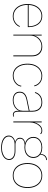

<svg xmlns="http://www.w3.org/2000/svg" viewBox="1249 -1881 847 3385"><g transform="rotate(90 1672.5 -188.5)"><path d="M268 10Q206 10 157 -21Q108 -52 79.5 -110.5Q51 -169 51 -250Q51 -332 79 -390Q107 -448 154.5 -479Q202 -510 261 -510Q323 -510 367 -480Q411 -450 434.5 -394.5Q458 -339 458 -262Q458 -261 458 -259Q458 -257 458 -255H59V-270H451L444 -264Q444 -333 422.5 -385Q401 -437 360.5 -466.5Q320 -496 261 -496Q207 -496 163 -466.5Q119 -437 93 -382Q67 -327 67 -250Q67 -173 93.5 -118Q120 -63 165.5 -33.5Q211 -4 268 -4Q325 -4 371.5 -34Q418 -64 441 -116L454 -109Q438 -72 410 -45.5Q382 -19 346 -4.5Q310 10 268 10Z M591 0V-500H607V-360L606 -363Q621 -428 674 -469Q727 -510 800 -510Q853 -510 892 -488.5Q931 -467 952 -427Q973 -387 973 -329V0H957V-327Q957 -407 913.5 -451.5Q870 -496 797 -496Q743 -496 700 -469Q657 -442 632 -397.5Q607 -353 607 -301V0Z M1318 -510Q1364 -510 1401.5 -494Q1439 -478 1465 -447.5Q1491 -417 1502 -373L1488 -366Q1473 -428 1428 -462Q1383 -496 1318 -496Q1262 -496 1216.5 -466.5Q1171 -437 1145 -382Q1119 -327 1119 -250Q1119 -174 1144.5 -118.5Q1170 -63 1214.5 -33.5Q1259 -4 1315 -4Q1358 -4 1396 -21Q1434 -38 1460 -69Q1486 -100 1492 -142L1506 -137Q1498 -92 1470.5 -59Q1443 -26 1402.5 -8Q1362 10 1315 10Q1254 10 1206 -21Q1158 -52 1130.5 -110.5Q1103 -169 1103 -250Q1103 -331 1131 -389.5Q1159 -448 1208 -479Q1257 -510 1318 -510Z M1933 -336Q1933 -410 1894 -453Q1855 -496 1784 -496Q1725 -496 1681.5 -468.5Q1638 -441 1617 -378L1604 -388Q1626 -450 1672 -480Q1718 -510 1784 -510Q1837 -510 1873.5 -489.5Q1910 -469 1929.5 -430Q1949 -391 1949 -336V-78Q1949 -6 2004 -6Q2015 -6 2022 -8Q2029 -10 2036 -14L2035 0Q2030 3 2022 5.5Q2014 8 2001 8Q1987 8 1971 1Q1955 -6 1944 -25.5Q1933 -45 1933 -84V-130L1940 -136Q1933 -87 1903.5 -54.5Q1874 -22 1832 -6Q1790 10 1747 10Q1677 10 1637 -22Q1597 -54 1597 -112Q1597 -168 1632.5 -200Q1668 -232 1732 -245L1936 -287V-273L1743 -233Q1678 -220 1645.5 -190.5Q1613 -161 1613 -114Q1613 -61 1648 -32.5Q1683 -4 1749 -4Q1777 -4 1808.5 -13Q1840 -22 1868.5 -41.5Q1897 -61 1915 -91.5Q1933 -122 1933 -165Z M2122 0V-500H2138V-370Q2153 -429 2191 -469.5Q2229 -510 2283 -510Q2306 -510 2321 -503.5Q2336 -497 2345 -486L2337 -474Q2328 -484 2316.5 -490Q2305 -496 2280 -496Q2240 -496 2207.5 -466Q2175 -436 2156.5 -389.5Q2138 -343 2138 -291V0Z M2799 -592 2804 -578Q2803 -578 2802.5 -578Q2802 -578 2801 -578Q2755 -578 2730.5 -546Q2706 -514 2706 -465L2694 -470Q2694 -507 2706.5 -534Q2719 -561 2742 -576.5Q2765 -592 2796 -592Q2798 -592 2798 -592Q2798 -592 2799 -592ZM2644 -37Q2716 -37 2758 -7Q2800 23 2800 73Q2800 115 2773 147Q2746 179 2698 197Q2650 215 2586 215Q2486 215 2428 178Q2370 141 2370 81Q2370 37 2402.5 6Q2435 -25 2486 -32L2485 -30Q2457 -38 2433 -59Q2409 -80 2409 -117Q2409 -159 2439.5 -183Q2470 -207 2513 -207L2560 -199H2531Q2490 -199 2457.5 -179.5Q2425 -160 2425 -119Q2425 -78 2456 -57.5Q2487 -37 2529 -37ZM2588 201Q2643 201 2687.5 185Q2732 169 2758 140.5Q2784 112 2784 75Q2784 31 2746 4Q2708 -23 2643 -23H2523Q2463 -23 2424.5 5.5Q2386 34 2386 79Q2386 133 2440 167Q2494 201 2588 201ZM2580 -510Q2635 -510 2676.5 -490.5Q2718 -471 2741 -436Q2764 -401 2764 -353Q2764 -306 2741 -270.5Q2718 -235 2676.5 -215.5Q2635 -196 2580 -196Q2497 -196 2445.5 -239Q2394 -282 2394 -353Q2394 -401 2417.5 -436Q2441 -471 2483 -490.5Q2525 -510 2580 -510ZM2580 -496Q2504 -496 2457 -457Q2410 -418 2410 -353Q2410 -289 2457 -249.5Q2504 -210 2580 -210Q2656 -210 2702 -249.5Q2748 -289 2748 -353Q2748 -418 2702 -457Q2656 -496 2580 -496Z M3075 -510Q3140 -510 3189 -479Q3238 -448 3266 -389.5Q3294 -331 3294 -250Q3294 -169 3266 -110.5Q3238 -52 3189 -21Q3140 10 3075 10Q3011 10 2961 -21Q2911 -52 2883 -110.5Q2855 -169 2855 -250Q2855 -331 2883 -389.5Q2911 -448 2961 -479Q3011 -510 3075 -510ZM3075 -496Q3015 -496 2969 -466Q2923 -436 2897 -381Q2871 -326 2871 -250Q2871 -174 2897 -119Q2923 -64 2969 -34Q3015 -4 3075 -4Q3135 -4 3180.5 -33.5Q3226 -63 3252 -118.5Q3278 -174 3278 -250Q3278 -327 3252 -382Q3226 -437 3180.5 -466.5Q3135 -496 3075 -496Z"/></g></svg>

Font: Kantumruy Pro Thin
Style: Regular
Weight: 250
Version: Version 1.002